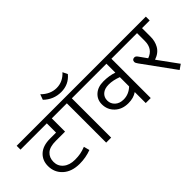

<svg xmlns="http://www.w3.org/2000/svg" viewBox="-65 -1442 2034 2034"><g transform="rotate(-45 952.5 -425.0)"><path d="M323.6 -38.9Q205.3 -38.9 136.2 -101.4Q67.2 -163.8 67.2 -260.4Q67.2 -344.8 124.4 -397.6Q181.5 -450.5 288.2 -450.5H378.7V-589H-15.2V-646.6H590V-589H453.5V-390.3H313.4Q223.5 -390.3 181.7 -352.1Q140 -314 140 -249.7Q140 -185.5 188.6 -145.1Q237.1 -104.7 318 -104.7Q363.5 -104.7 400.2 -111.5Q436.8 -118.3 480.8 -135.5L498 -70.3Q414.1 -38.9 323.6 -38.9Z M525.3 -795.2 547.5 -855.9Q624.4 -779.6 717.6 -779.6Q810.9 -779.6 879.2 -854.9L905.5 -800.3Q834.7 -714.9 721.7 -714.9Q608.7 -714.9 525.3 -795.2ZM679 0V-589H559.7V-646.6H890.3V-589H753.8V0Z M1272 0V-164.8Q1219.9 -127.9 1141.6 -127.9Q1049 -127.9 991.2 -182.8Q933.3 -237.6 933.3 -320Q933.3 -389.3 983.3 -434.5Q1033.4 -479.8 1117.8 -479.8Q1202.2 -479.8 1272 -455.5V-589H860V-646.6H1483.3V-589H1346.8V0ZM1133 -191.6Q1211.3 -191.6 1272 -249.2V-388.3Q1196.2 -416.6 1133.5 -416.6Q1070.8 -416.6 1036.4 -386.2Q1002 -355.9 1002 -307.1Q1002 -258.3 1037.9 -225Q1073.8 -191.6 1133 -191.6Z M1561.2 -407.5 1625.9 -317Q1730.5 -353.4 1730.5 -472.2V-589H1453V-646.6H1920.1V-589H1805.4V-460.6Q1805.4 -392.8 1775.5 -339.7Q1743.2 -281.1 1666.3 -254.8L1828.6 -31.9L1773.5 6.6L1512.1 -353.4Q1493.4 -378.2 1493.4 -393.8Q1493.4 -409.5 1502.5 -418.6Q1511.6 -427.7 1528.8 -427.7Q1546 -427.7 1561.2 -407.5Z"/></g></svg>

Font: KhulaRegular
Style: Regular
Weight: 400
Designer: Erin McLaughlin, Steve Matteson
Version: Version 1.001;PS 1.0;hotconv 1.0.72;makeotf.lib2.5.5900; ttf